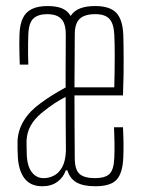

<svg xmlns="http://www.w3.org/2000/svg" viewBox="-20 -626 482 651"><path d="M123.5 5.5Q83.5 5.5 63.2 -21Q43 -47.5 40.5 -94Q40 -108.5 39.5 -121.5Q39 -134.5 39.5 -148Q41 -184.5 60.8 -217Q80.5 -249.5 117.5 -276Q136 -290 158.2 -303.8Q180.5 -317.5 202.5 -329.5Q202.5 -359 202.5 -387Q202.5 -415 202.8 -444.8Q203 -474.5 203 -509Q203 -533.5 196.5 -548.5Q190 -563.5 176 -570.8Q162 -578 139.5 -578Q110 -578 93.8 -563.8Q77.5 -549.5 76 -509Q75.5 -495.5 75.2 -478.2Q75 -461 75.2 -442.5Q75.5 -424 76 -407H47Q46.5 -423.5 46 -441.5Q45.5 -459.5 45.5 -476.5Q45.5 -493.5 46 -508Q47 -542.5 57.2 -564Q67.5 -585.5 88.2 -595.5Q109 -605.5 141.5 -605.5Q171.5 -605.5 190.5 -597.5Q209.5 -589.5 219.5 -572Q231 -589.5 251.5 -597.5Q272 -605.5 303 -605.5Q352 -605.5 374 -582.8Q396 -560 398 -508Q398.5 -494.5 398.8 -475.8Q399 -457 399.2 -431.8Q399.5 -406.5 399 -374.5Q398.5 -342.5 397 -302.5H232.5Q232.5 -253.5 232.8 -202.2Q233 -151 233.5 -90.5Q233.5 -50.5 249.8 -36.2Q266 -22 301.5 -22Q336.5 -22 351.2 -36.2Q366 -50.5 367.5 -90.5Q368.5 -112 368.2 -137.5Q368 -163 366.5 -194.5H397Q398.5 -164.5 398.8 -139Q399 -113.5 398 -92Q396 -40 375.8 -17.2Q355.5 5.5 303 5.5Q263 5.5 240 -7.2Q217 -20 208.5 -48.5H203Q195 -24.5 174.5 -9.5Q154 5.5 123.5 5.5ZM128 -22Q146.5 -22 163.2 -30.8Q180 -39.5 191 -59.5Q202 -79.5 203.5 -114Q203 -159 202.8 -204.8Q202.5 -250.5 202.5 -297.5Q186 -289 167 -277Q148 -265 120.5 -242.5Q97 -223 84 -199.8Q71 -176.5 70 -148Q70 -140 70.2 -125Q70.5 -110 71 -95Q73.5 -60 88.8 -41Q104 -22 128 -22ZM232.5 -330H367.5Q369 -390.5 369 -436.8Q369 -483 367.5 -509Q365.5 -546.5 350.8 -562.2Q336 -578 303 -578Q267 -578 250.2 -562.2Q233.5 -546.5 233.5 -509Q233.5 -457.5 233 -414.2Q232.5 -371 232.5 -330Z"/></svg>

Font: Big Shoulders Display ExtraLight
Style: Regular
Weight: 250
Designer: Patric King
Foundry: XO Type Co
Version: Version 2.002